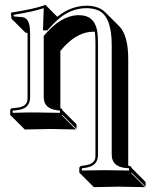

<svg xmlns="http://www.w3.org/2000/svg" viewBox="-20 -462 619 772"><path d="M90.8 -329.6 82.5 -330.6 25.9 -387.2 23.9 -411.1Q120.6 -426.3 162.1 -441.9Q164.6 -441.4 165 -440.9Q165.5 -439.5 166 -439L210.4 -394.5Q264.2 -438.5 329.1 -439Q377 -438.5 403.3 -412.6L460 -356Q495.6 -318.8 495.6 -224.6V204.6L500 205.1Q504.4 206.1 506.8 208Q508.3 210.9 508.8 212.9L565.4 269.5V288.6L508.8 231.9L506.8 233.9L563.5 290.5Q562.5 290.5 455.6 288.6Q455.6 288.6 357.4 290.5L300.8 233.9L298.8 231.9V212.9Q300.8 206.5 307.1 205.1L320.8 203.1Q356.4 198.2 362.3 177.2Q364.3 169.4 363.8 160.2V-288.1Q363.8 -316.4 361.3 -334.5Q358.4 -334.5 355.5 -334.5Q294.4 -334.5 238.3 -274.9Q230 -266.1 222.7 -257.3V-26.9Q227.1 -25.9 229 -24.4Q230.5 -21.5 231 -19L287.6 37.6V56.6L231 0L229 2L285.6 58.6Q284.7 58.6 183.6 56.6L79.6 58.6L22.9 2L21 0V-19Q22.9 -25.9 28.8 -26.9L47.9 -28.8Q83.5 -32.7 89.4 -54.7Q90.8 -62.5 90.8 -71.8V-320.8Q90.8 -325.7 90.8 -329.6ZM155.8 -429.2Q115.2 -415.5 34.7 -402.3L35.2 -396L69.8 -393.1Q96.2 -390.1 100.1 -348.1Q101.1 -336.4 101.1 -320.8V-71.8Q101.1 -26.9 55.2 -20Q51.8 -19.5 48.8 -19L30.8 -17.1V-8.3Q91.3 -10.3 127 -9.8Q162.1 -9.8 221.2 -8.3V-17.1L207.5 -19Q161.1 -25.9 156.7 -61.5Q156.2 -66.9 155.8 -71.8V-317.9L158.2 -320.3Q223.1 -397 290 -400.9Q294.4 -400.9 298.8 -400.9Q357.9 -400.9 370.1 -340.8Q374 -319.3 374 -288.1V160.2Q374 203.1 330.1 211.4Q326.2 212.4 322.3 212.9L309.1 214.8V223.6Q365.7 222.2 398.9 222.2Q436.5 222.2 499 223.6V214.8L480 212.9Q429.7 205.6 429.2 160.2V-281.2Q429.2 -392.1 378.9 -418.5Q357.9 -428.7 329.1 -429.2Q263.7 -429.2 211.4 -382.3Q192.9 -365.2 173.8 -343.8L170.4 -339.8H152.8Z"/></svg>

Font: Linux Biolinum Shadow O
Style: Bold
Weight: 700
Designer: Philipp H. Poll
Foundry: Philipp H. Poll
Version: Version 0.9.2